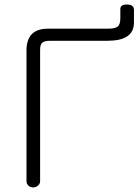

<svg xmlns="http://www.w3.org/2000/svg" viewBox="-20 -815 615 853"><path d="M191.4 -687.5Q144.5 -687.5 120.1 -662.1Q97.7 -636.7 97.7 -591.8V-10.7Q97.7 2 106.4 9.8Q115.2 17.6 127.9 17.6Q139.6 17.6 148.4 9.8Q158.2 2 158.2 -10.7V-593.8Q158.2 -614.3 166 -624Q176.8 -633.8 201.2 -633.8H456.1Q514.6 -633.8 543 -652.3Q575.2 -671.9 575.2 -715.8V-770.5Q575.2 -794.9 544.9 -794.9Q514.6 -795.9 514.6 -774.4V-734.4Q514.6 -706.1 502.9 -697.3Q492.2 -687.5 459 -687.5Z"/></svg>

Font: Gulim
Style: Regular
Weight: 400
Version: Version 2.21